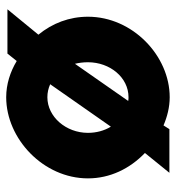

<svg xmlns="http://www.w3.org/2000/svg" viewBox="6 -551 568 620"><g transform="rotate(-90 290.0 -241.0)"><path d="M24 -241C24 -170 55 -106 106 -57L42 22H183L195 3C223 15 254 23 286 23C420 23 546 -97 546 -241C546 -301 525 -356 488 -401L570 -501H427L403 -471C368 -492 328 -505 286 -505C152 -505 24 -385 24 -241ZM191 -167C178 -188 171 -214 171 -241C171 -312 223 -372 286 -372C301 -372 314 -369 328 -363ZM274 -111 394 -283C397 -271 399 -256 399 -241C399 -170 350 -110 286 -110C283 -110 278 -110 274 -111Z"/></g></svg>

Font: Bluebird
Style: SfBdNrw
Weight: 700
Designer: Jasper
Foundry: Cannot Into Space Fonts
Version: Version 0.98